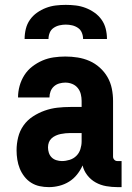

<svg xmlns="http://www.w3.org/2000/svg" viewBox="-20 -760 540 788"><path d="M181 8Q161 8 142.5 4Q124 0 108 -10Q92 -20 80 -35.5Q68 -51 61 -68.5Q54 -86 51 -105Q48 -124 48 -143Q48 -170 54.5 -196.5Q61 -223 76.5 -245Q92 -267 115 -282Q138 -297 163.5 -306Q189 -315 215.5 -318Q242 -321 269 -321H315V-346Q315 -360 311.5 -374Q308 -388 299 -399Q290 -410 276.5 -415.5Q263 -421 248 -421Q236 -421 223.5 -417.5Q211 -414 201.5 -405.5Q192 -397 187.5 -385Q183 -373 183 -360H54Q54 -384 60.5 -407.5Q67 -431 80 -451.5Q93 -472 112.5 -487Q132 -502 154 -511.5Q176 -521 200 -524.5Q224 -528 248 -528Q274 -528 299 -524Q324 -520 347 -510Q370 -500 389.5 -482.5Q409 -465 421.5 -443Q434 -421 439 -396Q444 -371 444 -346V-117Q444 -110 449 -104.5Q454 -99 462 -99H479V8H462Q439 8 416 4Q393 0 373 -11Q353 -22 338.5 -40.5Q324 -59 319 -81Q310 -61 296 -43.5Q282 -26 263.5 -14.5Q245 -3 223.5 2.5Q202 8 181 8ZM234 -99Q250 -99 266 -104Q282 -109 293.5 -120.5Q305 -132 310 -148Q315 -164 315 -180V-214H269Q259 -214 249 -213Q239 -212 229 -210Q219 -208 209 -203.5Q199 -199 191.5 -192Q184 -185 180.5 -175.5Q177 -166 177 -155Q177 -144 180.5 -133Q184 -122 192 -114Q200 -106 211.5 -102.5Q223 -99 234 -99ZM81 -600Q81 -621 86 -641.5Q91 -662 103 -679Q115 -696 132 -708Q149 -720 168.5 -727.5Q188 -735 208.5 -737.5Q229 -740 250 -740Q271 -740 291.5 -737.5Q312 -735 331.5 -727.5Q351 -720 368 -708Q385 -696 397 -679Q409 -662 414 -641.5Q419 -621 419 -600H321Q321 -613 316 -625.5Q311 -638 300 -645.5Q289 -653 276 -656Q263 -659 250 -659Q237 -659 224 -656Q211 -653 200 -645.5Q189 -638 184 -625.5Q179 -613 179 -600Z"/></svg>

Font: Iosevka SS18 Heavy
Style: Regular
Weight: 900
Monospace: yes
Designer: Belleve Invis
Foundry: Belleve Invis
Version: Version 25.1.1; ttfautohint (v1.8.4)